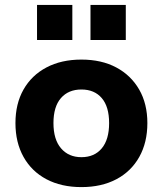

<svg xmlns="http://www.w3.org/2000/svg" viewBox="-20 -752 663 783"><path d="M312 11Q230 11 169.5 -21Q109 -53 76 -112Q43 -171 43 -250Q43 -329 76 -387Q109 -445 169.5 -477Q230 -509 312 -509Q394 -509 454 -477Q514 -445 547.5 -387Q581 -329 581 -250Q581 -171 548 -112Q515 -53 454.5 -21Q394 11 312 11ZM312 -111Q365 -111 395 -147Q425 -183 425 -250Q425 -317 395 -352Q365 -387 312 -387Q259 -387 228.5 -352Q198 -317 198 -250Q198 -183 229 -147Q260 -111 312 -111ZM349 -589V-732H493V-589ZM131 -589V-732H275V-589Z"/></svg>

Font: Nunito Sans 9pt ExtraBold
Style: Regular
Weight: 800
Version: Version 3.101;gftools[0.9.27]